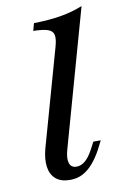

<svg xmlns="http://www.w3.org/2000/svg" viewBox="-78 -685 450 740"><g transform="rotate(-10 147.5 -315.0)"><path d="M136.3 11.3Q100.8 11.3 80.6 -5.6Q60.5 -22.6 56 -53.2Q51.6 -83.9 62.1 -123.4L169.4 -504.8Q177.4 -533.1 174.2 -549.2Q171 -565.3 152 -571.8Q133.1 -578.2 95.2 -579L103.2 -608.1Q162.9 -608.9 209.7 -616.9Q256.5 -625 295.2 -641.1L145.2 -106.5Q135.5 -73.4 141.5 -54Q147.6 -34.7 169.4 -34.7Q187.1 -34.7 203.2 -48.4Q219.4 -62.1 233.9 -89.5L249.2 -118.5H278.2L260.5 -83.9Q245.2 -55.6 227 -34.3Q208.9 -12.9 186.7 -0.8Q164.5 11.3 136.3 11.3Z"/></g></svg>

Font: Playfair 5pt SemiExpanded Light Medium
Style: Italic
Weight: 500
Italic angle: -15.6°
Version: Version 2.001;gftools[0.9.30]